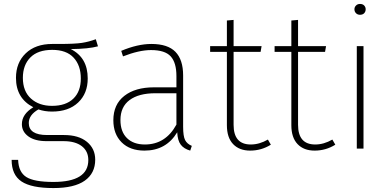

<svg xmlns="http://www.w3.org/2000/svg" viewBox="-20 -754 1977 974"><path d="M245 -501Q172 -501 134 -462.5Q96 -424 96 -359Q96 -291 137 -254Q178 -217 244 -217Q314 -217 352 -253.5Q390 -290 390 -356Q390 -422 353.5 -461.5Q317 -501 245 -501ZM466 -555 477 -519Q430 -506 339 -505Q425 -462 425 -356Q425 -280 376.5 -234Q328 -188 244 -188Q206 -188 175 -199Q126 -171 126 -130Q126 -69 219 -69H305Q379 -69 421 -34.5Q463 0 463 56Q463 125 410 162.5Q357 200 251 200Q139 200 89 166.5Q39 133 39 57H72Q74 119 113.5 144Q153 169 251 169Q428 169 428 58Q428 13 395 -12.5Q362 -38 302 -38H216Q157 -38 124 -62Q91 -86 91 -124Q91 -175 149 -210Q61 -255 61 -359Q61 -436 110.5 -483.5Q160 -531 245 -531H280Q360 -531 395.5 -536.5Q431 -542 466 -555Z M715 -21Q820 -21 875 -122V-281H768Q684 -281 637.5 -246.5Q591 -212 591 -145Q591 -86 624 -53.5Q657 -21 715 -21ZM909 -371V-111Q909 -63 919 -43.5Q929 -24 953 -14L945 10Q913 1 897 -20Q881 -41 879 -83Q823 10 713 10Q639 10 597 -32Q555 -74 555 -144Q555 -224 610.5 -267.5Q666 -311 761 -311H875V-368Q875 -436 846 -468Q817 -500 746 -500Q686 -500 604 -468L595 -496Q678 -531 748 -531Q831 -531 870 -491Q909 -451 909 -371Z M1339 -46 1354 -20Q1306 10 1249 10Q1194 10 1162.5 -23Q1131 -56 1131 -119V-491H1046V-520H1131V-650L1165 -653V-520H1307L1302 -491H1165V-121Q1165 -21 1252 -21Q1296 -21 1339 -46Z M1666 -46 1681 -20Q1633 10 1576 10Q1521 10 1489.5 -23Q1458 -56 1458 -119V-491H1373V-520H1458V-650L1492 -653V-520H1634L1629 -491H1492V-121Q1492 -21 1579 -21Q1623 -21 1666 -46Z M1824 0H1790V-520H1824ZM1806 -734Q1820 -734 1827.5 -726Q1835 -718 1835 -707Q1835 -695 1827.5 -687Q1820 -679 1806 -679Q1794 -679 1786 -687Q1778 -695 1778 -707Q1778 -718 1786 -726Q1794 -734 1806 -734Z"/></svg>

Font: FiraSans
Style: Regular
Weight: 200
Designer: Carrois Corporate & Edenspiekermann AG
Foundry: Carrois Corporate GbR & Edenspiekermann AG
Version: Version 3.106;PS 003.106;hotconv 1.0.70;makeotf.lib2.5.58329